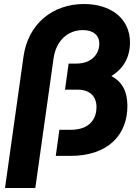

<svg xmlns="http://www.w3.org/2000/svg" viewBox="-20 -777 694 957"><path d="M97 -494 5 160H156L247 -486C259 -574 318 -627 393 -627C444 -627 475 -602 475 -559C475 -515 444 -460 359 -460H322L304 -330H368C428 -330 461 -296 461 -243C461 -199 440 -130 332 -130H276L258 0H331C523 0 615 -109 615 -248C615 -323 588 -370 535 -398C606 -441 628 -506 628 -564C628 -688 529 -757 399 -757C244 -757 120 -660 97 -494Z"/></svg>

Font: Mluvka ExtraBold
Style: Italic
Weight: 800
Italic angle: -8°
Designer: Modified by Jiří Krblich, Original typeface by Gumpita Rahayu
Foundry: Gumpita Rahayu & Jiří Krblich
Version: Version 2.000;Glyphs 3.1.1 (3134)